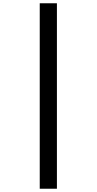

<svg xmlns="http://www.w3.org/2000/svg" viewBox="-20 -793 591 1174"><path d="M223 -773V361H328V-773Z"/></svg>

Font: Noto Sans Telugu SemiBold
Style: Regular
Weight: 600
Designer: Jelle Bosma - Monotype Design Team
Foundry: Monotype Imaging Inc.
Version: Version 2.005